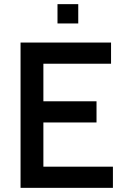

<svg xmlns="http://www.w3.org/2000/svg" viewBox="-20 -905 600 925"><path d="M79 -700H515V-598H189V-417H445V-315H189V-102H524V0H79ZM257 -885H357V-792H257Z"/></svg>

Font: Cabin Medium
Style: Regular
Weight: 500
Designer: Pablo Impallari
Foundry: Pablo Impallari. http://www.impallari.com Igino Marini. http://www.ikern.com
Version: Version 2.001